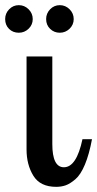

<svg xmlns="http://www.w3.org/2000/svg" viewBox="-56 -719 377 745"><path d="M-36 -645Q-36 -667 -20.5 -683Q-5 -699 17 -699Q39 -699 55 -683Q71 -667 71 -645Q71 -623 55 -607.5Q39 -592 17 -592Q-6 -592 -21 -607Q-36 -622 -36 -645ZM47 -139V-500H147V-160Q147 -70 192 -70Q241 -70 264 -179H301Q290 -120 273.5 -80.5Q257 -41 236.5 -23.5Q216 -6 199 0Q182 6 162 6Q100 6 73.5 -37Q47 -80 47 -139ZM123 -645Q123 -667 138.5 -683Q154 -699 176 -699Q198 -699 214 -683Q230 -667 230 -645Q230 -623 214 -607.5Q198 -592 176 -592Q154 -592 138.5 -607Q123 -622 123 -645Z"/></svg>

Font: Lobster Two
Style: Regular
Weight: 400
Designer: Pablo Impallari
Foundry: Pablo Impallari. www.impallari.com
Version: Version 1.006